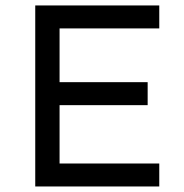

<svg xmlns="http://www.w3.org/2000/svg" viewBox="-20 -674 664 694"><path d="M107.4 0V-654.3H555.7V-571.3H195.3V-83H555.7V0ZM163.1 -293.9V-377H513.7V-293.9Z"/></svg>

Font: Sen
Style: Regular
Weight: 400
Designer: Kosal Sen, Philatype
Foundry: Philatype
Version: Version 2.000;gftools[0.9.31]